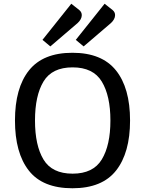

<svg xmlns="http://www.w3.org/2000/svg" viewBox="-20 -994 775 1026"><path d="M417 -913Q417 -902 411 -891Q405 -880 395 -871L249 -746L207 -781L361 -974L404 -940Q417 -929 417 -913ZM595 -913Q595 -902 589 -891Q583 -880 573 -871L427 -746L385 -781L539 -974L582 -940Q595 -929 595 -913ZM367 12Q208 12 134 -82.5Q60 -177 60 -350Q60 -524 135 -618Q210 -712 367 -712Q524 -712 599.5 -618Q675 -524 675 -350Q675 -178 600.5 -83Q526 12 367 12ZM570 -350Q570 -482 524 -558Q478 -634 368 -634Q258 -634 212.5 -558.5Q167 -483 167 -350Q167 -217 212.5 -141.5Q258 -66 368 -66Q478 -66 524 -142Q570 -218 570 -350Z"/></svg>

Font: Voces
Style: Regular
Weight: 400
Designer: Ana Paula Megda, Pablo Ugerman
Foundry: Ana Paula Megda, Pablo Ugerman
Version: Version 1.100